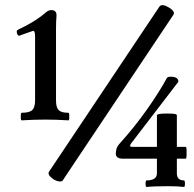

<svg xmlns="http://www.w3.org/2000/svg" viewBox="-20 -728 769 761"><path d="M66 -251Q63 -251 62.5 -258.5Q62 -266 62.5 -273.5Q63 -281 66 -281Q96 -281 107.5 -291.5Q119 -302 119 -330V-585Q119 -609 109 -605Q96 -601 80 -595Q64 -589 58 -587Q51 -584 47.5 -595.5Q44 -607 51 -610Q87 -627 113.5 -643.5Q140 -660 162 -679Q172 -688 184 -688Q204 -688 204 -667Q203 -654 202.5 -641Q202 -628 202 -614V-330Q202 -302 212.5 -291.5Q223 -281 251 -281Q254 -281 254.5 -273.5Q255 -266 254.5 -258.5Q254 -251 251 -251Q205 -254 159 -254Q113 -254 66 -251ZM228 -12Q225 -8 214.5 -9Q204 -10 191 -18Q167 -35 174 -47L612 -702Q622 -715 650 -698Q676 -682 667 -669ZM468 -99Q439 -99 439 -119Q439 -129 442 -139Q445 -149 456 -161Q512 -223 561 -292Q610 -361 641 -418Q643 -422 647.5 -423Q652 -424 656 -424Q687 -424 687 -404L500 -160Q490 -146 502 -146H602V-271Q602 -278 641 -278Q663 -278 672 -276.5Q681 -275 681 -271V-146H716Q719 -146 719.5 -134.5Q720 -123 719.5 -111Q719 -99 716 -99H681V-41Q681 -13 709 -13Q713 -13 713 0Q713 13 709 13Q687 10 648 10Q590 10 561 13Q557 13 557 0Q557 -13 561 -13Q602 -13 602 -41V-99Z"/></svg>

Font: Junicode
Style: Bold
Weight: 700
Designer: Peter S. Baker
Version: Version 2.100; ttfautohint (v1.8.4)